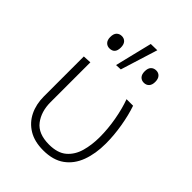

<svg xmlns="http://www.w3.org/2000/svg" viewBox="-230 -900 1017 1017"><g transform="rotate(45 278.0 -392.0)"><path d="M284 9.5Q219 9.5 174.8 -17.2Q130.5 -44 107.8 -90.2Q85 -136.5 85 -195.5V-494.5L131.5 -497V-198.5Q131.5 -128 167.5 -81Q203.5 -34 284.5 -34Q348.5 -34 383.8 -64.2Q419 -94.5 433 -144Q447 -193.5 447 -252Q447 -313.5 435.5 -378.2Q424 -443 405 -494.5H454Q472 -442.5 483 -377.2Q494 -312 494 -250.5Q494 -175 472.2 -116.2Q450.5 -57.5 404.2 -24Q358 9.5 284 9.5ZM238 -583Q250.5 -636 263.5 -688Q276.5 -740 289 -792L337 -793Q320.5 -740.5 304.5 -689Q288.5 -637 272 -584.5ZM150 -620.5Q133.5 -620.5 122.2 -632.2Q111 -644 111 -666.5Q111 -690.5 122.2 -702Q133.5 -713.5 151 -713.5Q169 -713.5 179.8 -701.5Q190.5 -689.5 190.5 -666.5Q190.5 -620.5 150 -620.5ZM408 -620.5Q390.5 -620.5 379.5 -632.2Q368.5 -644 368.5 -666.5Q368.5 -690.5 379.8 -702Q391 -713.5 409 -713.5Q426.5 -713.5 437.2 -701.5Q448 -689.5 448 -666.5Q448 -644 437 -632.2Q426 -620.5 408 -620.5Z"/></g></svg>

Font: Heraclito ExtraLight
Style: Regular
Weight: 200
Designer: Kostas Bartsokas (font) & Cristiano Sobral (main changes)
Foundry: Kostas Bartsokas (font) & Cristiano Sobral (main changes)
Version: Version 1.00;July 8, 2020;FontCreator 13.0.0.2655 64-bit